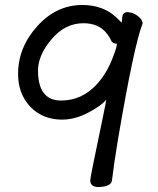

<svg xmlns="http://www.w3.org/2000/svg" viewBox="-20 -738 640 777"><path d="M227.1 -331.1Q310.1 -331.1 370.1 -395Q411.1 -439 436 -503.9Q453.1 -546.9 453.1 -561Q435.1 -561 429 -575.4Q422.9 -589.8 409.2 -606Q377 -644 317.9 -644Q243.2 -644 188.5 -579.1Q133.8 -514.2 133.8 -453.1Q133.8 -331.1 227.1 -331.1ZM378.9 19Q345.2 19 345.2 -8.8Q345.2 -20 396 -262.2Q410.2 -330.1 410.2 -336.9L409.2 -334Q389.2 -309.1 335.7 -281.5Q282.2 -253.9 231.9 -253.9Q180.2 -253.9 140.6 -276.4Q101.1 -298.8 77.1 -340.8Q53.2 -382.8 53.2 -439Q53.2 -545.9 130.6 -631.8Q208 -717.8 313 -717.8Q397 -717.8 450.2 -668Q471.2 -647.9 472.2 -646Q473.1 -651.9 475.1 -670.4Q477.1 -689 497.1 -689Q521 -687 539.1 -672.1Q557.1 -657.2 557.1 -643.1Q522 -553.2 458 -176.8Q439.9 -67.9 433.1 -7.8Q430.2 17.1 378.9 19Z"/></svg>

Font: LXGW WenKai Screen
Style: Regular
Weight: 400
Designer: LXGW / Fontworks Inc.
Foundry: LXGW / Fontworks Inc.
Version: Version 1.510;January 18,2025